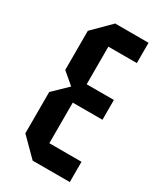

<svg xmlns="http://www.w3.org/2000/svg" viewBox="-150 -616 564 672"><g transform="rotate(30 132.5 -280.0)"><path d="M100 0 30 -70V-237L87 -292L40 -332V-490L110 -560H245V-478H130V-326H240V-246H120V-82H250V0Z"/></g></svg>

Font: Tektur Condensed
Style: Regular
Weight: 400
Width: 3
Designer: Adam Jagosz
Foundry: Adam Jagosz
Version: Version 1.005;gftools[0.9.30]